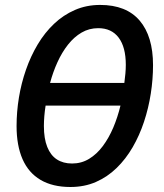

<svg xmlns="http://www.w3.org/2000/svg" viewBox="-20 -745 663 775"><path d="M264.2 9.8Q192.4 9.8 143.8 -18.8Q95.2 -47.4 71 -102.5Q46.9 -157.7 46.9 -236.3Q46.9 -293.5 56.4 -351.3Q65.9 -409.2 85 -463.9Q104 -518.6 132.3 -565.9Q160.6 -613.3 198.2 -648.9Q235.8 -684.6 282.5 -704.8Q329.1 -725.1 384.3 -725.1Q489.7 -725.1 543.7 -661.9Q597.7 -598.6 597.7 -481.9Q597.7 -425.3 588.6 -366.9Q579.6 -308.6 561.3 -253.4Q543 -198.2 515.4 -150.6Q487.8 -103 450.7 -66.9Q413.6 -30.8 367.2 -10.5Q320.8 9.8 264.2 9.8ZM271 -85Q308.6 -85 339.6 -103.8Q370.6 -122.6 395 -155.3Q419.4 -188 437.3 -230.2Q455.1 -272.5 466.3 -318.8H164.1Q160.6 -296.9 158.9 -275.9Q157.2 -254.9 157.2 -236.3Q157.2 -185.5 170.7 -151.9Q184.1 -118.2 209.5 -101.6Q234.9 -85 271 -85ZM182.1 -410.2H481.9Q484.4 -428.7 486.1 -447.5Q487.8 -466.3 487.8 -483.4Q487.8 -554.7 459 -593Q430.2 -631.3 376.5 -631.3Q339.8 -631.3 309.3 -613.5Q278.8 -595.7 254.4 -564.7Q230 -533.7 211.9 -493.9Q193.8 -454.1 182.1 -410.2Z"/></svg>

Font: Open Sans SemiCondensed SemiBold
Style: Italic
Weight: 600
Width: 4
Italic angle: -12°
Designer: Monotype Design Team
Foundry: Monotype Imaging Inc.
Version: Version 3.000